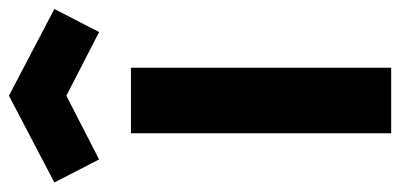

<svg xmlns="http://www.w3.org/2000/svg" viewBox="-268 -620 866 415"><g transform="rotate(-90 164.5 -413.0)"><path d="M26.9 -631.3 164.6 -702.1 302.2 -631.3 352.1 -728 164.6 -826.2 -22.9 -728ZM83.5 -562.5V0H225.1V-562.5Z"/></g></svg>

Font: Manrope3 ExtraBold
Style: Bold
Weight: 800
Width: 4
Designer: Mikhail Sharanda
Foundry: Mikhail Sharanda
Version: Version 3.000;PS 003.000;hotconv 1.0.88;makeotf.lib2.5.64775